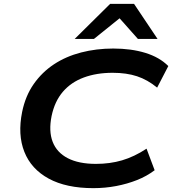

<svg xmlns="http://www.w3.org/2000/svg" viewBox="-20 -967 896 997"><path d="M465 10Q324 10 233 -39.5Q142 -89 106.5 -178.5Q71 -268 95 -386Q112 -469 155 -530.5Q198 -592 260 -633Q322 -674 401 -694.5Q480 -715 568 -715Q661 -715 734.5 -692.5Q808 -670 854 -624L796 -512Q746 -553 691.5 -571Q637 -589 565 -589Q481 -589 415 -564.5Q349 -540 306.5 -490.5Q264 -441 248 -365Q232 -286 253.5 -230.5Q275 -175 332 -145.5Q389 -116 478 -116Q551 -116 614 -134.5Q677 -153 741 -195L783 -83Q742 -52 691.5 -32Q641 -12 583.5 -1Q526 10 465 10ZM368 -765 552 -947H676L798 -765H696L601 -872L468 -765Z"/></svg>

Font: Nunito Sans 10pt Expanded
Style: Bold Italic
Weight: 700
Width: 7
Italic angle: -9°
Designer: Vernon Adams
Foundry: Vernon Adams
Version: Version 3.101;gftools[0.9.27]